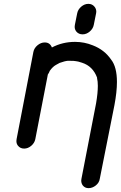

<svg xmlns="http://www.w3.org/2000/svg" viewBox="-20 -770 626 995"><path d="M439 205Q420 205 409 191Q401 180 401 166Q401 162 402 157L478 -235Q487 -288 487 -325Q487 -348 483 -365V-368Q461 -427 405 -445Q381 -453 373 -453Q369 -455 332 -455Q317 -454 289 -444Q272 -435 269 -433Q253 -424 238 -403Q234 -392 228 -384L163 -49Q159 -29 142 -14.5Q125 0 105 0Q85 0 73 -15Q65 -25 65 -39Q65 -44 66 -49L153 -501Q157 -521 174.5 -535.5Q192 -550 212 -550Q239 -550 249 -524Q304 -553 369 -553Q417 -553 461 -535Q521 -512 556 -461Q586 -423 586 -345Q586 -294 573 -225L497 157Q494 177 476.5 191Q459 205 439 205ZM380 -701Q384 -721 401 -735.5Q418 -750 438 -750Q458 -750 470 -735Q479 -724 479 -709Q479 -705 478 -701L466 -641Q462 -621 445 -606.5Q428 -592 408 -592Q388 -592 376 -606Q367 -617 367 -631Q367 -636 368 -641Z"/></svg>

Font: Bad Comic
Style: Italic
Weight: 400
Italic angle: -11°
Designer: GGBotNet
Foundry: GGBotNet
Version: 0.95